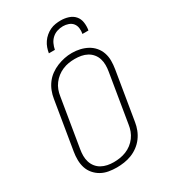

<svg xmlns="http://www.w3.org/2000/svg" viewBox="-228 -1068 1056 1189"><g transform="rotate(-30 300.0 -473.5)"><path d="M249 8Q220 8 191.5 3Q163 -2 139 -15.5Q115 -29 97 -50Q79 -71 70.5 -97Q62 -123 61.5 -152.5Q61 -182 66 -211L123 -556Q127 -582 137 -608Q147 -634 164 -657Q181 -680 204.5 -697Q228 -714 254 -724.5Q280 -735 306.5 -740.5Q333 -746 361 -746Q390 -746 418 -739.5Q446 -733 470 -720Q494 -707 512 -686Q530 -665 539 -638.5Q548 -612 548 -583Q548 -554 543 -524L486 -179Q482 -153 472 -127Q462 -101 445 -78Q428 -55 404.5 -37.5Q381 -20 355 -10Q329 0 302 4Q275 8 249 8ZM249 -30Q272 -30 294 -33.5Q316 -37 337.5 -45.5Q359 -54 378 -68.5Q397 -83 411 -102Q425 -121 433 -142.5Q441 -164 444 -186L501 -531Q505 -554 505 -577Q505 -600 498.5 -621Q492 -642 478 -659Q464 -676 444.5 -686.5Q425 -697 403 -701Q381 -705 358 -705Q335 -705 313.5 -701.5Q292 -698 270.5 -689Q249 -680 230.5 -665.5Q212 -651 198 -632.5Q184 -614 176 -592.5Q168 -571 165 -549L108 -204Q104 -181 104 -158.5Q104 -136 110.5 -115Q117 -94 130.5 -77Q144 -60 163 -49.5Q182 -39 204 -34.5Q226 -30 249 -30ZM237 -815Q240 -834 246.5 -852.5Q253 -871 264.5 -888Q276 -905 292 -918.5Q308 -932 326 -940.5Q344 -949 363.5 -952Q383 -955 402 -955Q430 -955 456.5 -946.5Q483 -938 500 -918.5Q517 -899 521 -871Q525 -843 520 -815H477Q481 -835 478.5 -855Q476 -875 464.5 -889.5Q453 -904 434 -910.5Q415 -917 396 -917Q375 -917 354.5 -910.5Q334 -904 318 -889.5Q302 -875 293 -855.5Q284 -836 280 -815Z"/></g></svg>

Font: Iosevka Curly XLtExObl
Style: Regular
Weight: 200
Width: 7
Italic angle: -9°
Monospace: yes
Designer: Belleve Invis
Foundry: Belleve Invis
Version: Version 11.0.1; ttfautohint (v1.8.3)